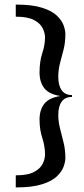

<svg xmlns="http://www.w3.org/2000/svg" viewBox="-20 -685 367 840"><path d="M49 135V82Q102 82 129.5 67Q157 52 167 31Q177 10 177 -9Q177 -45 165 -81.5Q153 -118 153 -162Q153 -204 173.5 -230.5Q194 -257 244 -265Q194 -273 173.5 -299.5Q153 -326 153 -368Q153 -416 165 -452.5Q177 -489 177 -521Q177 -540 167 -561Q157 -582 129.5 -597Q102 -612 49 -612V-665Q121 -665 164.5 -651Q208 -637 229.5 -616Q251 -595 258.5 -573.5Q266 -552 266 -537Q266 -498 258 -467.5Q250 -437 242.5 -408.5Q235 -380 235 -348Q235 -311 250 -290Q265 -269 295 -269V-261Q265 -261 250 -240.5Q235 -220 235 -182Q235 -153 242.5 -123.5Q250 -94 258 -62Q266 -30 266 7Q266 22 258.5 43.5Q251 65 229.5 86Q208 107 164.5 121Q121 135 49 135Z"/></svg>

Font: Smooch Sans SemiBold
Style: Bold
Weight: 600
Designer: Robert E. Leuschke
Foundry: Robert E. Leuschke
Version: Version 1.010; ttfautohint (v1.8.3)